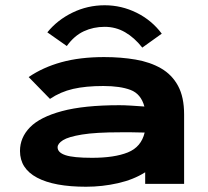

<svg xmlns="http://www.w3.org/2000/svg" viewBox="-20 -699 790 730"><path d="M307 11Q186 11 121 -23.5Q56 -58 56 -125Q56 -176 94 -215Q132 -254 215.5 -276.5Q299 -299 434 -299Q452 -299 477.5 -297.5Q503 -296 529 -294Q516 -342 476.5 -357Q437 -372 373 -372Q306 -372 258 -361Q210 -350 170 -323L89 -406Q143 -443 213.5 -462.5Q284 -482 376 -482Q440 -482 495.5 -472.5Q551 -463 592.5 -439Q634 -415 657 -372.5Q680 -330 680 -264V0H532V-44Q488 -16 428.5 -2.5Q369 11 307 11ZM199 -139Q199 -119 229 -109Q259 -99 330 -99Q415 -99 466 -119.5Q517 -140 530 -195Q506 -196 481 -196Q456 -196 437 -196Q344 -196 292 -187.5Q240 -179 219.5 -166Q199 -153 199 -139ZM234 -524 160 -576Q198 -623 255.5 -651Q313 -679 378 -679Q442 -679 499.5 -650.5Q557 -622 595 -571L521 -518Q491 -556 455.5 -576.5Q420 -597 378 -597Q335 -597 298.5 -580Q262 -563 234 -524Z"/></svg>

Font: Inconsolata ExtraExpanded Black
Style: Regular
Weight: 900
Width: 8
Monospace: yes
Designer: Raph Levien, Cyreal, Brenton Simpson
Foundry: Raph Levien, Cyreal, Google
Version: Version 3.001; ttfautohint (v1.8.2.53-6de2)